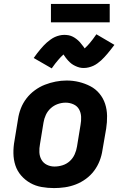

<svg xmlns="http://www.w3.org/2000/svg" viewBox="-20 -952 640 980"><path d="M256 8Q224 8 192.5 2.5Q161 -3 134.5 -18Q108 -33 88 -56Q68 -79 58.5 -108Q49 -137 48.5 -169.5Q48 -202 54 -234L72 -344Q76 -372 86.5 -399Q97 -426 115 -449.5Q133 -473 157.5 -491Q182 -509 209 -519.5Q236 -530 264 -535.5Q292 -541 320 -541Q353 -541 383.5 -533.5Q414 -526 441 -512Q468 -498 487.5 -474.5Q507 -451 516.5 -422Q526 -393 526.5 -360.5Q527 -328 522 -296L503 -186Q499 -158 488.5 -131Q478 -104 460.5 -80.5Q443 -57 418.5 -39Q394 -21 366.5 -10.5Q339 0 311 4Q283 8 256 8ZM258 -102Q279 -102 299.5 -108.5Q320 -115 336 -129.5Q352 -144 361 -164Q370 -184 373 -204L391 -314Q395 -335 394 -356Q393 -377 383.5 -394Q374 -411 355 -419.5Q336 -428 315 -428Q295 -428 275 -421Q255 -414 239 -399.5Q223 -385 214 -365.5Q205 -346 202 -326L184 -216Q180 -195 181 -174.5Q182 -154 191.5 -137Q201 -120 219 -111Q237 -102 258 -102ZM244 -603 152 -656Q161 -669 170 -680.5Q179 -692 187 -701.5Q195 -711 203 -719.5Q211 -728 219 -735Q227 -742 238 -750Q249 -758 260 -763Q271 -768 283.5 -771Q296 -774 308 -774Q313 -774 319 -773.5Q325 -773 330.5 -772Q336 -771 341.5 -769Q347 -767 352 -764.5Q357 -762 361.5 -759Q366 -756 370 -753Q374 -750 379 -745.5Q384 -741 387.5 -737Q391 -733 394 -729Q397 -725 400 -721.5Q403 -718 406 -714Q409 -710 412 -705Q420 -712 425.5 -718Q431 -724 438.5 -732.5Q446 -741 454 -752Q462 -763 472 -777L564 -723Q554 -710 545.5 -699Q537 -688 528.5 -678Q520 -668 512 -659.5Q504 -651 496.5 -644Q489 -637 478 -629Q467 -621 456 -616Q445 -611 432.5 -608Q420 -605 408 -605Q402 -605 396.5 -605.5Q391 -606 385.5 -607.5Q380 -609 374.5 -611Q369 -613 364 -615.5Q359 -618 354.5 -620.5Q350 -623 346 -626Q342 -629 337 -633.5Q332 -638 328.5 -642Q325 -646 321.5 -650Q318 -654 315.5 -657.5Q313 -661 309.5 -666Q306 -671 304 -674Q296 -667 290.5 -661Q285 -655 277.5 -646.5Q270 -638 261.5 -627Q253 -616 244 -603ZM240 -838V-932H540V-838Z"/></svg>

Font: Iosevka Curly XBdEx
Style: Italic
Weight: 800
Width: 7
Italic angle: -9°
Monospace: yes
Designer: Belleve Invis
Foundry: Belleve Invis
Version: Version 11.1.0; ttfautohint (v1.8.3)